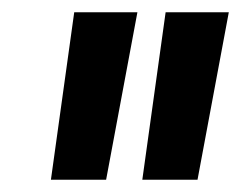

<svg xmlns="http://www.w3.org/2000/svg" viewBox="-20 -720 393 313"><path d="M63 -427 101 -700H204L153 -427ZM212 -427 250 -700H353L302 -427Z"/></svg>

Font: Georama SemiCondensed SemiBold
Style: Italic
Weight: 600
Width: 4
Italic angle: -9°
Designer: Jean-Baptiste Levee
Foundry: Production Type
Version: Version 1.000